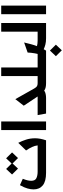

<svg xmlns="http://www.w3.org/2000/svg" viewBox="1044 -1824 1040 3168"><g transform="rotate(-90 1564.0 -240.0)"><path d="M296 0Q155 0 89 -54.5Q23 -109 23 -206Q23 -250 38 -305.5Q53 -361 93 -431L198 -384Q179 -336 172 -303.5Q165 -271 165 -245Q165 -181 207.5 -160Q250 -139 318 -139H749Q744 -185 722 -232.5Q700 -280 665 -330L791 -459Q821 -400 843.5 -332Q866 -264 866.5 -182Q867 -100 833 0ZM366 -463 269 -561 360 -659 450 -568 536 -659 633 -561 540 -463 451 -553Z M1002 -740H1144V0H1002Z M1274 0 1249 -139H1533Q1546 -139 1556 -139L1404 -368L1512 -507L1688 -195Q1708 -160 1726.5 -149.5Q1745 -139 1777 -139H1787V0H1777Q1740 0 1709.5 -6Q1679 -12 1652 -31Q1632 -14 1598 -7Q1564 0 1533 0Z M1787 -139H1893V-740H2035V-139H2125V0H1787Q1757 0 1757 -70Q1757 -139 1787 -139Z M2125 -139H2258Q2263 -155 2268 -185Q2273 -215 2277 -247.5Q2281 -280 2281 -304L2447 -362Q2433 -302 2419 -250Q2405 -198 2387 -150Q2428 -139 2481 -139H2520V0H2517Q2456 0 2412 -11.5Q2368 -23 2336 -39Q2325 -19 2313 0H2125Q2095 0 2095 -70Q2095 -139 2125 -139ZM2318 260 2221 162 2314 64 2411 162Z M2520 -139H2626V-740H2768V0H2520Q2490 0 2490 -70Q2490 -139 2520 -139Z M2914 -740H3056V0H2914Z"/></g></svg>

Font: Readex Pro SemiBold
Style: Regular
Weight: 600
Designer: Bonnie Shaver-Troup, Thomas Jockin
Foundry: Lexend
Version: Version 1.204; ttfautohint (v1.8.4.7-5d5b)